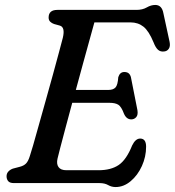

<svg xmlns="http://www.w3.org/2000/svg" viewBox="-20 -740 707 776"><path d="M382.5 0H36.5Q19.5 0 13 -8Q6.5 -16 6.5 -27.5Q6.5 -39 13.8 -46.8Q21 -54.5 32 -58.5L60.5 -66Q76 -70 85 -79Q94 -88 100.5 -109Q104 -118.5 113.5 -151.5Q123 -184.5 136.2 -232Q149.5 -279.5 164.5 -332.8Q179.5 -386 193.5 -437Q207.5 -488 218.2 -528Q229 -568 234 -587.5Q244 -630 222 -636.5L198.5 -643Q189.5 -646 183 -652.2Q176.5 -658.5 176.5 -669Q176.5 -700 212 -700H531.5Q556 -700 573.2 -710Q590.5 -720 607.5 -720Q634.5 -720 640.5 -686L665.5 -570.5Q669 -553 662.2 -543Q655.5 -533 643.5 -532Q629 -530 619 -538.5Q609 -547 600.5 -569Q581.5 -615 559.8 -632.2Q538 -649.5 507.5 -649.5H361.5Q354 -622.5 342 -579Q330 -535.5 315.5 -483Q301 -430.5 286.5 -376.5H418Q437.5 -376.5 446.8 -386.5Q456 -396.5 458 -428Q464.5 -449 482.5 -449Q495.5 -449 502 -441.8Q508.5 -434.5 510 -423.5L535.5 -294.5Q538.5 -275.5 530.5 -266.5Q522.5 -257.5 510.5 -257.5Q491 -257.5 481 -280.5Q470.5 -309 458 -316.8Q445.5 -324.5 422 -324.5H272Q257.5 -271 245 -224Q232.5 -177 223.8 -143.8Q215 -110.5 212.5 -99Q207.5 -77.5 216.5 -64.8Q225.5 -52 248.5 -52H378Q428.5 -52 459.8 -73.2Q491 -94.5 514 -152Q527.5 -180 546.5 -180Q570.5 -180 570.5 -147Q570.5 -106.5 553.5 -69Q536.5 -31.5 508.2 -7.8Q480 16 447 16Q431 16 417 8Q403 0 382.5 0Z"/></svg>

Font: Fraunces 9pt S100
Style: Italic
Weight: 400
Italic angle: -16°
Version: Version 1.000; ttfautohint (v1.8.3)